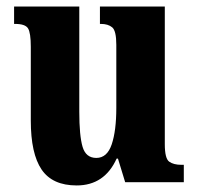

<svg xmlns="http://www.w3.org/2000/svg" viewBox="-20 -556 604 586"><path d="M214 10Q299 10 336 -72H340L362 0H541V-53H533Q510 -53 496.5 -62.5Q483 -72 483 -116V-536H285V-483H288Q310 -483 322.5 -472.5Q335 -462 335 -419V-227Q335 -157 321 -115.5Q307 -74 274 -74Q242 -74 232 -108Q222 -142 222 -215V-536H23V-483H26Q57 -483 65.5 -469.5Q74 -456 74 -413V-188Q74 -87 107 -38.5Q140 10 214 10Z"/></svg>

Font: Noto Serif ExtraCondensed Extra
Style: Regular
Weight: 800
Width: 3
Designer: Monotype Design Team
Foundry: Monotype Imaging Inc.
Version: Version 1.002